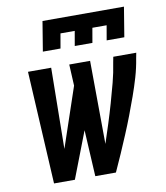

<svg xmlns="http://www.w3.org/2000/svg" viewBox="-84 -820 767 889"><g transform="rotate(-10 300.0 -375.0)"><path d="M98 0 69 -530H178L173 -149L268 -430L263 -530H361L364 -139Q379 -184 393.5 -229.5Q408 -275 421 -320.5Q434 -366 446 -411.5Q458 -457 465 -504L470 -530H578L573 -504Q566 -460 553.5 -417.5Q541 -375 526 -333Q511 -291 495 -249Q479 -207 461.5 -165.5Q444 -124 426 -82.5Q408 -41 389 0H292L280 -218L196 0ZM153 -610 176 -750H559L536 -610H453L465 -679H398L386 -610H303L315 -679H248L236 -610Z"/></g></svg>

Font: Iosevka Curly Slab SmBdExObl
Style: Regular
Weight: 600
Width: 7
Italic angle: -9°
Monospace: yes
Designer: Belleve Invis
Foundry: Belleve Invis
Version: Version 11.1.0; ttfautohint (v1.8.3)